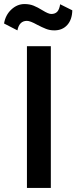

<svg xmlns="http://www.w3.org/2000/svg" viewBox="-43 -928 377 948"><path d="M90 -700H208V0H90ZM-23 -812Q-16 -854 13 -881Q42 -908 78 -908Q103 -908 123 -900Q143 -892 167 -877Q196 -859 210 -859Q229 -859 239.5 -870Q250 -881 254 -907L314 -877Q313 -831 289 -804.5Q265 -778 225 -778Q203 -778 184 -785.5Q165 -793 140 -806Q106 -825 90 -825Q52 -825 43 -778Z"/></svg>

Font: Niramit SemiBold
Style: Regular
Weight: 600
Designer: Katatrad Aksorn Co.,Ltd.
Foundry: Cadson Demak Co.,Ltd.
Version: Version 1.001; ttfautohint (v1.6)